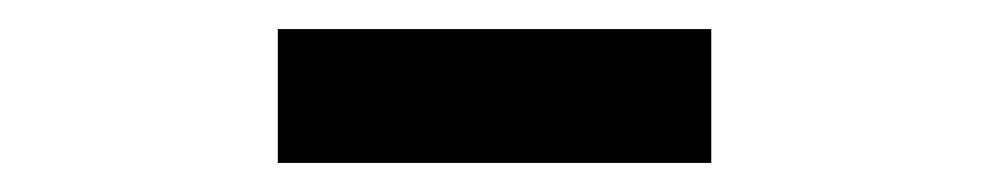

<svg xmlns="http://www.w3.org/2000/svg" viewBox="-20 -734 680 132"><path d="M171 -714H469V-622H171Z"/></svg>

Font: Writer SemiBold
Style: Regular
Weight: 600
Monospace: yes
Designer: Mike Abbink, Paul van der Laan, Pieter van Rosmalen
Foundry: Bold Monday
Version: Version 2.001 2020